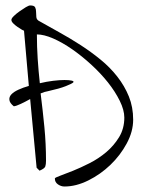

<svg xmlns="http://www.w3.org/2000/svg" viewBox="-20 -678 527 699"><path d="M30.3 -291Q15.6 -302.7 14.2 -314Q12.7 -325.2 21.5 -334.5Q30.3 -343.8 47.4 -351.6Q64.5 -359.4 85 -365.2L67.4 -566.4Q65.4 -566.4 58.1 -570.8Q50.8 -575.2 43 -580.6Q35.2 -585.9 28.3 -592.8Q21.5 -599.6 21.5 -605.5Q21.5 -611.3 30.8 -620.1Q40 -628.9 51.8 -637.2Q63.5 -645.5 74.2 -651.9Q85 -658.2 89.8 -658.2Q104.5 -658.2 107.9 -651.4Q111.3 -644.5 111.3 -635.3Q111.3 -626 112.3 -615.7Q113.3 -605.5 124 -600.6Q158.2 -581.1 196.3 -560.1Q234.4 -539.1 272.9 -514.2Q311.5 -489.3 346.2 -460.9Q380.9 -432.6 407.2 -398.9Q433.6 -365.2 449.2 -326.7Q464.8 -288.1 464.8 -242.2Q464.8 -199.2 441.4 -155.8Q418 -112.3 381.8 -77.6Q345.7 -43 301.3 -21Q256.8 1 214.8 1Q202.1 1 190.9 -6.8Q179.7 -14.6 179.7 -28.3Q179.7 -31.2 198.7 -38.1Q217.8 -44.9 245.6 -56.2Q273.4 -67.4 306.2 -84Q338.9 -100.6 366.7 -124Q394.5 -147.5 413.6 -178.7Q432.6 -210 432.6 -250Q432.6 -277.3 416 -311Q399.4 -344.7 373 -377.9Q346.7 -411.1 312 -442.9Q277.3 -474.6 242.2 -499Q207 -523.4 173.3 -538.1Q139.6 -552.7 114.3 -552.7Q114.3 -507.8 117.2 -463.9Q120.1 -419.9 125 -375Q149.4 -380.9 173.3 -383.8Q197.3 -386.7 214.8 -386.7Q232.4 -386.7 241.7 -384.3Q251 -381.8 246.1 -377.4Q241.2 -373 219.2 -364.3Q197.3 -355.5 153.3 -345.7Q144.5 -344.7 127.9 -337.9Q135.7 -276.4 141.6 -215.3Q147.5 -154.3 147.5 -92.8Q147.5 -80.1 145 -72.3Q142.6 -64.5 124 -56.6L113.3 -67.4L89.8 -317.4Q72.3 -307.6 55.7 -299.8Q39.1 -292 30.3 -291Z"/></svg>

Font: Waiting for the Sunrise
Style: Regular
Weight: 300
Version: Version 1.001 2001